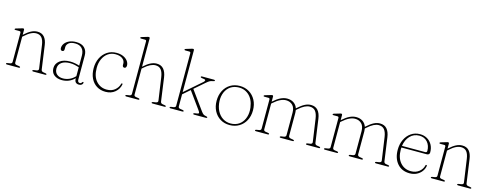

<svg xmlns="http://www.w3.org/2000/svg" viewBox="-25 -1455 5605 2196"><g transform="rotate(15 2777.5 -357.0)"><path d="M140 -433V-374.5L141.5 -376Q185.5 -416 222 -434.8Q258.5 -453.5 295.5 -453.5Q347.5 -453.5 376.5 -420.5Q405.5 -387.5 414 -326.5L453 -48Q456 -25.5 479 -22L506.5 -17.5Q519.5 -15.5 519.5 -8Q519.5 0 507.5 0H365Q352.5 0 352.5 -8Q352.5 -15.5 366 -18L397.5 -22.5Q425 -27 422 -48L383 -320Q375 -376.5 352 -404Q329 -431.5 287 -431.5Q257.5 -431.5 224.8 -415.2Q192 -399 151.5 -362L140 -352V-45.5Q140 -26.5 163 -22.5L193.5 -18Q207 -15.5 207 -8Q207 0 194.5 0H52.5Q41 0 41 -8Q41 -15 54 -17.5L85.5 -22.5Q109 -26.5 109 -45.5V-390Q109 -406.5 93.5 -406.5H46Q34 -406.5 34 -414Q34 -421 46 -424.5L105.5 -442Q113 -444.5 118.5 -446Q124 -447.5 127 -447.5Q140 -447.5 140 -433Z M577.5 -99Q577.5 -151 622.2 -185.8Q667 -220.5 744.5 -220.5Q775 -220.5 803.2 -215Q831.5 -209.5 855.5 -201.5V-319Q855.5 -376 827.2 -405.5Q799 -435 747 -435Q695.5 -435 671 -414Q646.5 -393 646.5 -365.5V-338.5Q646.5 -313.5 623 -313.5Q613 -313.5 607 -321.5Q601 -329.5 601 -342Q601 -371 619.5 -396.5Q638 -422 672.5 -437.8Q707 -453.5 754 -453.5Q819 -453.5 853 -419.8Q887 -386 887 -329V-46.5Q887 -11 912.5 -11Q923 -11 928.8 -15.5Q934.5 -20 937.5 -26Q943 -33.5 947 -33.5Q954 -33.5 954 -24.5Q954 -12 941.8 -1.2Q929.5 9.5 909 9.5Q855.5 9.5 855.5 -47.5V-53Q794 10 706.5 10Q648.5 10 613 -18.5Q577.5 -47 577.5 -99ZM612.5 -102.5Q612.5 -58.5 640.8 -35.2Q669 -12 712.5 -12Q752 -12 789 -28.5Q826 -45 855.5 -77V-182.5Q831.5 -190.5 804.8 -196.2Q778 -202 747.5 -202Q684 -202 648.2 -175.2Q612.5 -148.5 612.5 -102.5Z M1383.5 -343.5Q1383.5 -329.5 1377 -320.8Q1370.5 -312 1360.5 -312Q1337 -312 1337 -340V-354Q1337 -389 1307.2 -412Q1277.5 -435 1224.5 -435Q1174 -435 1136 -408.2Q1098 -381.5 1076.8 -335Q1055.5 -288.5 1055.5 -228.5Q1055.5 -128 1104.8 -73Q1154 -18 1229 -18Q1286.5 -18 1323.8 -48.5Q1361 -79 1372.5 -123Q1374.5 -132.5 1381.5 -132.5Q1390 -132.5 1389 -122Q1379.5 -66.5 1334.5 -28.2Q1289.5 10 1222.5 10Q1162 10 1117 -18.2Q1072 -46.5 1047.2 -97.8Q1022.5 -149 1022.5 -218Q1022.5 -284 1048.5 -337.2Q1074.5 -390.5 1121.8 -422Q1169 -453.5 1232 -453.5Q1278.5 -453.5 1312.5 -438Q1346.5 -422.5 1365 -397.2Q1383.5 -372 1383.5 -343.5Z M1553 -710.5V-376L1555 -377Q1598.5 -416.5 1634.8 -435Q1671 -453.5 1707.5 -453.5Q1760 -453.5 1789.5 -419.5Q1819 -385.5 1828 -322L1866 -48Q1869 -25.5 1892 -22L1919.5 -17.5Q1932.5 -15.5 1932.5 -8Q1932.5 0 1920.5 0H1778Q1765.5 0 1765.5 -8Q1765.5 -15.5 1779 -18L1810.5 -22.5Q1838 -27 1835 -48L1796.5 -315.5Q1788 -374.5 1765 -403Q1742 -431.5 1698.5 -431.5Q1670.5 -431.5 1638 -415.8Q1605.5 -400 1564.5 -363.5L1553 -353V-45.5Q1553 -26.5 1576.5 -22.5L1606.5 -18Q1620 -15.5 1620 -8Q1620 0 1608 0H1466Q1454 0 1454 -8Q1454 -15.5 1468 -18L1499 -22.5Q1522 -26.5 1522 -45.5V-667Q1522 -683.5 1506.5 -683.5H1459Q1447.5 -683.5 1447.5 -691.5Q1447.5 -698 1459 -701.5L1518.5 -719.5Q1526 -721.5 1531.5 -723Q1537 -724.5 1540 -724.5Q1553 -724.5 1553 -710.5Z M1988.5 0Q1978 0 1978 -8Q1978 -15.5 1992 -18L2023 -22.5Q2046 -26.5 2046 -45.5V-667Q2046 -683.5 2030.5 -683.5H1983Q1971.5 -683.5 1971.5 -691.5Q1971.5 -698 1983 -701.5L2042.5 -719.5Q2050 -721.5 2055.5 -723Q2061 -724.5 2064 -724.5Q2077 -724.5 2077 -710.5V-215L2277.5 -389.5Q2292 -402.5 2291.2 -412Q2290.5 -421.5 2273.5 -423.5L2248 -427Q2232 -429 2232 -437.5Q2232 -445.5 2244.5 -445.5H2386.5Q2399 -445.5 2399 -437Q2399 -433 2395 -430.5Q2391 -428 2377 -425.5Q2355.5 -422.5 2340.2 -413.5Q2325 -404.5 2302 -384.5L2185 -283L2347.5 -59Q2363.5 -37 2375.2 -29.2Q2387 -21.5 2407 -18.5Q2423.5 -15.5 2423.5 -8Q2423.5 0 2411.5 0H2270Q2258 0 2258 -8Q2258 -16 2273.5 -18L2299.5 -21.5Q2319 -24.5 2319.8 -33Q2320.5 -41.5 2304 -64L2161 -262L2077 -189V-45.5Q2077 -26.5 2100.5 -22.5L2130.5 -18Q2144 -15.5 2144 -8Q2144 0 2132 0Z M2692.5 -453Q2755 -453 2803.5 -423.5Q2852 -394 2880 -341.8Q2908 -289.5 2908 -221.5Q2908 -153.5 2880.2 -101.2Q2852.5 -49 2803.5 -19.5Q2754.5 10 2691.5 10Q2629 10 2580.8 -19.5Q2532.5 -49 2505 -101.2Q2477.5 -153.5 2477.5 -221Q2477.5 -289 2504.8 -341.5Q2532 -394 2580.5 -423.5Q2629 -453 2692.5 -453ZM2726 -12.5Q2778.5 -20 2813.8 -52.5Q2849 -85 2864.2 -135.5Q2879.5 -186 2871.5 -246.5Q2858.5 -343.5 2800 -392.8Q2741.5 -442 2659.5 -431Q2606 -423.5 2570.5 -390.8Q2535 -358 2520 -307.5Q2505 -257 2513 -197Q2522 -133 2552 -89Q2582 -45 2627 -25Q2672 -5 2726 -12.5Z M3088.5 -433V-373L3089.5 -374Q3136 -415.5 3175.2 -434.5Q3214.5 -453.5 3253 -453.5Q3297.5 -453.5 3329.8 -432Q3362 -410.5 3375.5 -371L3382.5 -377Q3426 -416.5 3462 -435Q3498 -453.5 3534 -453.5Q3587 -453.5 3616.8 -419.8Q3646.5 -386 3655.5 -322L3694 -48Q3697 -25.5 3719.5 -22L3747 -17.5Q3760 -15.5 3760 -8Q3760 0 3748.5 0H3605.5Q3593.5 0 3593.5 -8Q3593.5 -15.5 3607 -18L3638 -22.5Q3665.5 -27 3662.5 -48L3624 -315.5Q3615.5 -374.5 3592.2 -403Q3569 -431.5 3525 -431.5Q3497 -431.5 3465 -415.5Q3433 -399.5 3392.5 -363.5L3380 -352.5Q3383 -336.5 3383 -319.5V-48Q3383 -26.5 3409 -22L3436.5 -17.5Q3449.5 -15.5 3449.5 -8Q3449.5 0 3437.5 0H3295Q3282.5 0 3282.5 -8Q3282.5 -15.5 3296 -18L3327.5 -22.5Q3352 -26.5 3352 -48V-312.5Q3352 -372 3322 -401.8Q3292 -431.5 3244.5 -431.5Q3213.5 -431.5 3177.5 -414.5Q3141.5 -397.5 3099.5 -360L3088.5 -350.5V-45.5Q3088.5 -26.5 3111.5 -22.5L3142 -18Q3155.5 -15.5 3155.5 -8Q3155.5 0 3143 0H3001Q2989.5 0 2989.5 -8Q2989.5 -15 3002.5 -17.5L3034 -22.5Q3057.5 -26.5 3057.5 -45.5V-390Q3057.5 -406.5 3042 -406.5H2994.5Q2982.5 -406.5 2982.5 -414Q2982.5 -421 2994.5 -424.5L3054 -442Q3061.5 -444.5 3067 -446Q3072.5 -447.5 3075.5 -447.5Q3088.5 -447.5 3088.5 -433Z M3905.5 -433V-373L3906.5 -374Q3953 -415.5 3992.2 -434.5Q4031.5 -453.5 4070 -453.5Q4114.5 -453.5 4146.8 -432Q4179 -410.5 4192.5 -371L4199.5 -377Q4243 -416.5 4279 -435Q4315 -453.5 4351 -453.5Q4404 -453.5 4433.8 -419.8Q4463.5 -386 4472.5 -322L4511 -48Q4514 -25.5 4536.5 -22L4564 -17.5Q4577 -15.5 4577 -8Q4577 0 4565.5 0H4422.5Q4410.5 0 4410.5 -8Q4410.5 -15.5 4424 -18L4455 -22.5Q4482.5 -27 4479.5 -48L4441 -315.5Q4432.5 -374.5 4409.2 -403Q4386 -431.5 4342 -431.5Q4314 -431.5 4282 -415.5Q4250 -399.5 4209.5 -363.5L4197 -352.5Q4200 -336.5 4200 -319.5V-48Q4200 -26.5 4226 -22L4253.5 -17.5Q4266.5 -15.5 4266.5 -8Q4266.5 0 4254.5 0H4112Q4099.5 0 4099.5 -8Q4099.5 -15.5 4113 -18L4144.5 -22.5Q4169 -26.5 4169 -48V-312.5Q4169 -372 4139 -401.8Q4109 -431.5 4061.5 -431.5Q4030.5 -431.5 3994.5 -414.5Q3958.5 -397.5 3916.5 -360L3905.5 -350.5V-45.5Q3905.5 -26.5 3928.5 -22.5L3959 -18Q3972.5 -15.5 3972.5 -8Q3972.5 0 3960 0H3818Q3806.5 0 3806.5 -8Q3806.5 -15 3819.5 -17.5L3851 -22.5Q3874.5 -26.5 3874.5 -45.5V-390Q3874.5 -406.5 3859 -406.5H3811.5Q3799.5 -406.5 3799.5 -414Q3799.5 -421 3811.5 -424.5L3871 -442Q3878.5 -444.5 3884 -446Q3889.5 -447.5 3892.5 -447.5Q3905.5 -447.5 3905.5 -433Z M4990.5 -282Q4990.5 -251 4955 -251H4657.5Q4656.5 -240.5 4656.5 -229Q4656.5 -128.5 4705.5 -72.8Q4754.5 -17 4831 -17Q4889 -17 4927.5 -48.2Q4966 -79.5 4975.5 -123Q4977.5 -132.5 4984.5 -132.5Q4993.5 -132.5 4992.5 -121.5Q4987 -86 4964.5 -56Q4942 -26 4905.8 -8Q4869.5 10 4823.5 10Q4731 10 4677.2 -52Q4623.5 -114 4623.5 -216Q4623.5 -282.5 4649 -336.5Q4674.5 -390.5 4720 -422Q4765.5 -453.5 4826 -453.5Q4873 -453.5 4910.2 -432Q4947.5 -410.5 4969 -372Q4990.5 -333.5 4990.5 -282ZM4822.5 -435Q4756 -435 4712.8 -389.2Q4669.5 -343.5 4659 -270.5H4932.5Q4954.5 -270.5 4954.5 -289.5Q4954.5 -352.5 4918.8 -393.8Q4883 -435 4822.5 -435Z M5170.5 -433V-374.5L5172 -376Q5216 -416 5252.5 -434.8Q5289 -453.5 5326 -453.5Q5378 -453.5 5407 -420.5Q5436 -387.5 5444.5 -326.5L5483.5 -48Q5486.5 -25.5 5509.5 -22L5537 -17.5Q5550 -15.5 5550 -8Q5550 0 5538 0H5395.5Q5383 0 5383 -8Q5383 -15.5 5396.5 -18L5428 -22.5Q5455.5 -27 5452.5 -48L5413.5 -320Q5405.5 -376.5 5382.5 -404Q5359.5 -431.5 5317.5 -431.5Q5288 -431.5 5255.2 -415.2Q5222.5 -399 5182 -362L5170.5 -352V-45.5Q5170.5 -26.5 5193.5 -22.5L5224 -18Q5237.5 -15.5 5237.5 -8Q5237.5 0 5225 0H5083Q5071.5 0 5071.5 -8Q5071.5 -15 5084.5 -17.5L5116 -22.5Q5139.5 -26.5 5139.5 -45.5V-390Q5139.5 -406.5 5124 -406.5H5076.5Q5064.5 -406.5 5064.5 -414Q5064.5 -421 5076.5 -424.5L5136 -442Q5143.5 -444.5 5149 -446Q5154.5 -447.5 5157.5 -447.5Q5170.5 -447.5 5170.5 -433Z"/></g></svg>

Font: Fraunces 72pt S050 Thin
Style: Regular
Weight: 100
Version: Version 1.000; ttfautohint (v1.8.3)